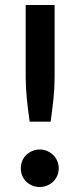

<svg xmlns="http://www.w3.org/2000/svg" viewBox="-20 -743 321 770"><path d="M63.5 -68Q63.5 -83.5 69.2 -97.5Q75 -111.5 85.2 -121.5Q95.5 -131.5 109.5 -137.5Q123.5 -143.5 139.5 -143.5Q155 -143.5 169 -137.5Q183 -131.5 193.2 -121.5Q203.5 -111.5 209.5 -97.5Q215.5 -83.5 215.5 -68Q215.5 -52 209.5 -38.2Q203.5 -24.5 193.2 -14.5Q183 -4.5 169 1.2Q155 7 139.5 7Q123.5 7 109.5 1.2Q95.5 -4.5 85.2 -14.5Q75 -24.5 69.2 -38.2Q63.5 -52 63.5 -68ZM199 -723V-437Q199 -391.5 194.5 -347.8Q190 -304 183 -255H99Q92 -304 87.5 -347.8Q83 -391.5 83 -437V-723Z"/></svg>

Font: Lato
Style: Bold
Weight: 700
Designer: Lukasz Dziedzic with Adam Twardoch and Botio Nikoltchev
Foundry: tyPoland Lukasz Dziedzic
Version: Version 2.010; 2014-09-01; http://www.latofonts.com/; ttfaut